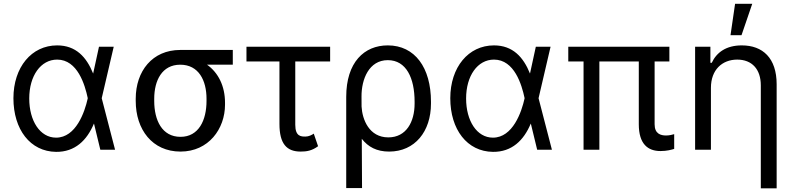

<svg xmlns="http://www.w3.org/2000/svg" viewBox="-20 -793 4210 1017"><path d="M277 11.4C377.5 12.4 440.3 -49.7 477.3 -137.8H478L511.4 0H589.5L518.8 -272.7L582.4 -545.5H504.3L473.4 -403.4C438.2 -490.8 382.1 -552.6 282.7 -552.6C147 -552.6 51.1 -436.8 51.1 -272.7C51.1 -107.2 140.3 9.9 277 11.4ZM134.9 -271.3C134.9 -392 196 -477.3 282.7 -477.3C391 -477.3 430 -343 444.6 -274.1V-271.3C429 -199.9 382.5 -63.9 277 -63.9C191.8 -63.9 134.9 -153.1 134.9 -271.3Z M698.9 -269.9V-258.5C698.9 -106.5 786.9 9.9 936.1 9.9C1085.2 9.9 1171.9 -110.8 1171.9 -238.6V-248.6C1171.9 -336.6 1136.7 -407.7 1076.7 -450.3H1213.1V-528.4H934.7C786.9 -528.4 698.9 -416.2 698.9 -269.9ZM796.9 -258.5V-269.9C796.9 -366.5 838.1 -450.3 934.7 -450.3C1032.7 -450.3 1073.9 -366.5 1073.9 -269.9V-258.5C1073.9 -156.2 1032.7 -68.2 936.1 -68.2C838.1 -68.2 796.9 -156.2 796.9 -258.5Z M1728.7 -545.5H1285.5V-467.3H1460.2V-136.4C1460.2 -31.2 1498.6 9.9 1572.4 9.9C1603.7 9.9 1632.1 5.7 1664.8 -18.5L1642 -85.2C1632.1 -78.1 1615.1 -69.6 1598 -69.6C1575.3 -69.6 1544 -69.6 1544 -132.1V-467.3H1728.7Z M1813.9 -279.8V203.1H1897.7L1896.3 -57.9C1930 -14.6 1975.5 9.9 2041.2 9.9C2177.6 9.9 2262.8 -96.6 2262.8 -244.3V-254.3C2262.8 -434.7 2177.6 -552.6 2034.1 -552.6C1909.1 -552.6 1813.9 -463.1 1813.9 -279.8ZM1894.9 -281.2C1894.2 -373.6 1934.7 -474.4 2034.1 -474.4C2132.1 -474.4 2176.1 -379.3 2176.1 -254.3V-244.3C2176.1 -147.7 2132.1 -65.3 2036.9 -65.3C1935 -65.3 1898.8 -160.5 1895.2 -228.7Z M2590.9 11.4C2691.4 12.4 2754.3 -49.7 2791.2 -137.8H2791.9L2825.3 0H2903.4L2832.7 -272.7L2896.3 -545.5H2818.2L2787.3 -403.4C2752.1 -490.8 2696 -552.6 2596.6 -552.6C2460.9 -552.6 2365.1 -436.8 2365.1 -272.7C2365.1 -107.2 2454.2 9.9 2590.9 11.4ZM2448.9 -271.3C2448.9 -392 2509.9 -477.3 2596.6 -477.3C2704.9 -477.3 2744 -343 2758.5 -274.1V-271.3C2742.9 -199.9 2696.4 -63.9 2590.9 -63.9C2505.7 -63.9 2448.9 -153.1 2448.9 -271.3Z M3525.6 -545.5H2990.1V-467.3H3071V0H3154.8V-467.3H3363.6V-134.9C3363.6 -29.8 3411.9 7.1 3478.7 7.1C3512.8 7.1 3536.9 0 3551.1 -4.3V-82.4C3542.6 -79.5 3524.1 -75.3 3508.5 -75.3C3480.1 -75.3 3447.4 -83.8 3447.4 -134.9V-467.3H3525.6Z M3745.7 -328.1C3745.7 -423.3 3805.4 -477.3 3884.9 -477.3C3963.1 -477.3 4009.9 -426.1 4009.9 -340.9V204.5H4093.8V-346.6C4093.8 -485.8 4019.9 -552.6 3909.1 -552.6C3826.7 -552.6 3775.6 -515.6 3750 -460.2H3742.9V-545.5H3661.9V0H3745.7ZM3849.4 -606.5H3907.7L3964.5 -772.7H3873.6Z"/></svg>

Font: Margiela Sans
Style: Regular
Weight: 400
Designer: Stefan Endress, Andreas Faust
Version: Version 1.100;FEAKit 1.0